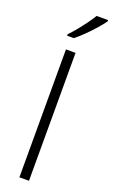

<svg xmlns="http://www.w3.org/2000/svg" viewBox="-188 -1033 629 1072"><g transform="rotate(20 126.5 -497.0)"><path d="M145 0H88V-760H145ZM253 -986Q238 -965 213.5 -937Q189 -909 161 -881.5Q133 -854 108 -834H68V-843Q87 -862 109 -889Q131 -916 151.5 -944Q172 -972 185 -994H253Z"/></g></svg>

Font: Noto Traditional Nushu Light
Style: Regular
Weight: 300
Designer: LIU Zhao
Foundry: LiuZhao Studio
Version: Version 2.003; ttfautohint (v1.8.4.7-5d5b)